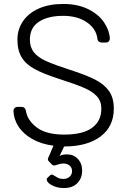

<svg xmlns="http://www.w3.org/2000/svg" viewBox="-20 -730 645 970"><path d="M514 -515H494Q487 -515 480 -519.5Q473 -524 472 -535Q466 -585 418.5 -617.5Q371 -650 299 -650Q222 -650 176.5 -620Q131 -590 131 -530Q131 -491 151.5 -465.5Q172 -440 213 -421.5Q254 -403 334 -377Q416 -351 462 -327Q508 -303 531.5 -269Q555 -235 555 -181Q555 -91 488 -40.5Q421 10 304 10L281 58Q294 50 319 50Q352 50 373.5 73Q395 96 395 132Q395 170 371 195Q347 220 303 220Q279 220 259 213Q239 206 227.5 196Q216 186 216 177Q216 172 219 169L233 156Q237 152 242 152Q246 152 256 158.5Q266 165 275.5 169.5Q285 174 301 174Q319 174 331.5 163Q344 152 344 134Q344 117 331.5 106.5Q319 96 301 96Q287 96 272.5 101Q258 106 254 106Q246 106 241 100L225 83Q222 80 222 75Q222 70 225.5 63Q229 56 230 53L250 6Q188 -2 142.5 -28Q97 -54 73 -91.5Q49 -129 48 -170Q48 -178 54 -184Q60 -190 69 -190H89Q107 -190 111 -170Q118 -122 166 -86Q214 -50 304 -50Q399 -50 445.5 -84.5Q492 -119 492 -181Q492 -219 469.5 -243.5Q447 -268 404 -286.5Q361 -305 274 -333Q197 -358 153.5 -382Q110 -406 89 -441Q68 -476 68 -530Q68 -581 95.5 -622Q123 -663 175 -686.5Q227 -710 299 -710Q373 -710 426 -683.5Q479 -657 506 -616.5Q533 -576 535 -535Q535 -527 529.5 -521Q524 -515 514 -515Z"/></svg>

Font: Rubik
Style: Regular
Weight: 300
Designer: Hubert & Fischer
Foundry: Hubert & Fischer
Version: Version 1.100